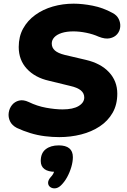

<svg xmlns="http://www.w3.org/2000/svg" viewBox="-20 -736 691 1046"><path d="M303 11Q265 11 224.5 6Q184 1 145 -11Q106 -23 72 -39Q45 -53 34.5 -75.5Q24 -98 27.5 -122Q31 -146 45.5 -164Q60 -182 83.5 -188Q107 -194 137 -180Q182 -158 231.5 -149Q281 -140 321 -140Q378 -140 408.5 -158.5Q439 -177 439 -205Q439 -228 420.5 -243.5Q402 -259 362 -268L247 -296Q171 -313 126.5 -361Q82 -409 82 -480Q82 -537 106 -580.5Q130 -624 172 -654.5Q214 -685 268 -700.5Q322 -716 381 -716Q429 -716 485 -705Q541 -694 592 -666Q616 -654 626.5 -633Q637 -612 635 -589.5Q633 -567 618.5 -550Q604 -533 578.5 -527.5Q553 -522 518 -536Q487 -550 450 -557.5Q413 -565 380 -565Q343 -565 316.5 -556.5Q290 -548 276 -533Q262 -518 262 -499Q262 -476 279 -461Q296 -446 332 -437L447 -410Q529 -391 574 -342.5Q619 -294 619 -226Q619 -166 593.5 -121.5Q568 -77 523.5 -47.5Q479 -18 422 -3.5Q365 11 303 11ZM311 275Q296 289 280 290Q264 291 253 282.5Q242 274 242 259.5Q242 245 257 228Q269 216 274.5 200Q280 184 282 171L281 200Q242 200 222 185Q202 170 202 141Q202 98 229 77Q256 56 300 56Q338 56 357.5 72Q377 88 377 120Q377 145 368.5 174Q360 203 345.5 229.5Q331 256 311 275Z"/></svg>

Font: Nunito ExtraLight Black
Style: Italic
Weight: 900
Italic angle: -9°
Version: Version 3.602